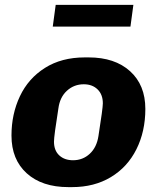

<svg xmlns="http://www.w3.org/2000/svg" viewBox="-20 -756 647 786"><path d="M575 -310Q575 -218 538.5 -145Q502 -72 434 -31Q366 10 275 10H260Q152 10 89.5 -46.5Q27 -103 27 -201Q27 -289 61.5 -362Q96 -435 164 -478Q232 -521 327 -521H343Q450 -521 512.5 -464.5Q575 -408 575 -310ZM219 -312Q201 -199 201 -176Q201 -140 222.5 -120Q244 -100 279 -100Q319 -100 347.5 -126.5Q376 -153 383 -199Q401 -313 401 -333Q401 -369 379.5 -390Q358 -411 323 -411Q283 -411 254 -384.5Q225 -358 219 -312ZM526 -736 514 -647H196L208 -736Z"/></svg>

Font: Chivo ExtraBold Italic
Style: Regular
Weight: 800
Italic angle: -8.05°
Designer: Hector Gatti
Foundry: Omnibus-Type
Version: Version 1.007